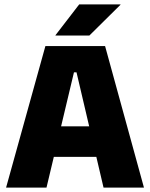

<svg xmlns="http://www.w3.org/2000/svg" viewBox="-20 -847 678 867"><path d="M7.5 0 185 -639H454.5L630 0H447.5L325.5 -520.5H314L190 0ZM175 -138.5V-276.5H461.5V-138.5ZM337.5 -827H524V-825.5L383.5 -686.5H230.5V-688Z"/></svg>

Font: Anek Latin Medium ExtraBold
Style: Regular
Weight: 800
Version: Version 1.003